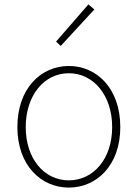

<svg xmlns="http://www.w3.org/2000/svg" viewBox="-20 -840 626 873"><path d="M293 13C419 13 527 -88 527 -262C527 -439 419 -540 293 -540C167 -540 59 -439 59 -262C59 -88 167 13 293 13ZM293 -20C181 -20 97 -118 97 -262C97 -407 181 -507 293 -507C405 -507 490 -407 490 -262C490 -118 405 -20 293 -20ZM256 -631 409 -797 382 -820 235 -651Z"/></svg>

Font: Kinto Sans Thin
Style: Regular
Weight: 100
Designer: Authors: Ryoko NISHIZUKA  (kana & ideographs); Paul D. Hunt (Latin, Greek & Cyrillic); Wenlong ZHANG  (bopomofo); Sandol
Foundry: Adobe Systems Incorporated, ookami Inc.
Version: Version 0.001